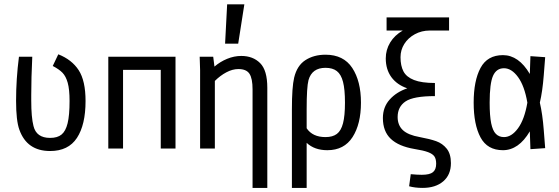

<svg xmlns="http://www.w3.org/2000/svg" viewBox="-20 -708 2665 915"><path d="M133.8 -437.5Q128.9 -335.9 128.9 -254.9V-229.5Q128.9 -148.4 139.6 -107.4Q153.3 -50.8 218.8 -50.8Q253.9 -50.8 273.4 -66.9Q293 -83 302.2 -120.6Q311.5 -158.2 311.5 -226.6Q311.5 -282.2 302.7 -313.5Q293.9 -344.7 277.8 -361.3Q261.7 -377.9 231.4 -393.6L257.8 -449.2Q322.3 -423.8 355 -373.5Q387.7 -323.2 387.7 -226.6Q387.7 -113.3 346.7 -50.8Q305.7 11.7 218.8 11.7Q108.4 11.7 72.3 -89.8Q56.6 -132.8 56.6 -227.5Q56.6 -331.1 70.3 -437.5Z M746.1 0V-375H566.4V0H496.1V-437.5H816.4V0Z M1183.6 -282.2Q1183.6 -334 1168.9 -356.4Q1154.3 -378.9 1116.2 -378.9Q1087.9 -378.9 1058.6 -363.3Q1029.3 -347.7 1003.9 -322.3V0H933.6V-374L931.6 -437.5H996.1L1002 -390.6Q1029.3 -414.1 1062.5 -427.7Q1095.7 -441.4 1129.9 -441.4Q1185.5 -441.4 1219.7 -407.2Q1253.9 -373 1253.9 -290V187.5H1183.6ZM1144.5 -687.5 1115.2 -500H1052.7L1062.5 -687.5Z M1371.1 -187.5Q1371.1 -293 1381.8 -337.9Q1395.5 -395.5 1435.5 -421.4Q1475.6 -447.3 1531.2 -447.3Q1617.2 -447.3 1658.7 -384.3Q1700.2 -321.3 1700.2 -218.8Q1700.2 -117.2 1660.2 -54.7Q1620.1 7.8 1540 7.8Q1478.5 7.8 1441.4 -27.3V187.5H1371.1ZM1531.2 -54.7Q1565.4 -54.7 1585.4 -69.8Q1605.5 -85 1614.7 -120.6Q1624 -156.2 1624 -218.8Q1624 -282.2 1614.7 -317.9Q1605.5 -353.5 1585.4 -369.1Q1565.4 -384.8 1531.2 -384.8Q1466.8 -384.8 1450.2 -326.2Q1441.4 -293 1441.4 -187.5V-96.7Q1469.7 -54.7 1531.2 -54.7Z M1994.1 187.5Q1958 187.5 1929.7 179.7L1937.5 122.1Q1969.7 125 1990.2 125Q2028.3 125 2043.5 112.3Q2058.6 99.6 2058.6 72.3Q2058.6 49.8 2050.3 37.6Q2042 25.4 2020 17.1Q1998 8.8 1955.1 2Q1879.9 -10.7 1842.3 -46.4Q1804.7 -82 1804.7 -145.5Q1804.7 -197.3 1836.9 -233.4Q1869.1 -269.5 1920.9 -287.1Q1872.1 -303.7 1845.2 -340.3Q1818.4 -377 1818.4 -429.7Q1818.4 -470.7 1839.4 -505.4Q1860.4 -540 1899.4 -562.5H1822.3V-625H2120.1V-562.5H2028.3Q1989.3 -562.5 1957 -544.9Q1924.8 -527.3 1906.7 -498.5Q1888.7 -469.7 1888.7 -435.5Q1888.7 -394.5 1902.8 -367.7Q1917 -340.8 1953.1 -326.7Q1989.3 -312.5 2052.7 -312.5V-250Q1950.2 -250 1912.6 -224.6Q1875 -199.2 1875 -150.4Q1875 -111.3 1899.9 -87.9Q1924.8 -64.5 1980.5 -54.7Q2028.3 -45.9 2058.6 -35.2Q2088.9 -24.4 2108.9 0.5Q2128.9 25.4 2128.9 69.3Q2128.9 125 2092.3 156.2Q2055.7 187.5 1994.1 187.5Z M2377 7.8Q2302.7 7.8 2270 -53.2Q2237.3 -114.3 2237.3 -218.8Q2237.3 -323.2 2270 -384.3Q2302.7 -445.3 2377 -445.3Q2414.1 -445.3 2446.3 -422.9Q2478.5 -400.4 2504.9 -355.5L2507.8 -440.4L2578.1 -435.5L2571.3 -348.6Q2565.4 -272.5 2552.7 -218.8Q2565.4 -165 2571.3 -88.9L2578.1 -2L2507.8 2.9L2504.9 -82Q2478.5 -37.1 2446.3 -14.6Q2414.1 7.8 2377 7.8ZM2381.8 -54.7Q2418 -54.7 2448.7 -96.7Q2479.5 -138.7 2493.2 -218.8Q2479.5 -298.8 2448.7 -340.8Q2418 -382.8 2381.8 -382.8Q2345.7 -382.8 2329.6 -346.7Q2313.5 -310.5 2313.5 -218.8Q2313.5 -156.2 2320.8 -120.6Q2328.1 -85 2343.3 -69.8Q2358.4 -54.7 2381.8 -54.7Z"/></svg>

Font: Sudo Variable
Style: Regular
Weight: 400
Monospace: yes
Designer: Jens Kutilek
Foundry: Jens Kutilek
Version: Version 0.040